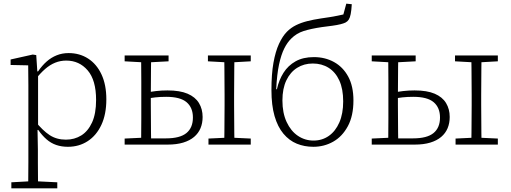

<svg xmlns="http://www.w3.org/2000/svg" viewBox="-20 -790 2792 1049"><path d="M42 239V206L152 200H170L293 206V239ZM134 239Q134 206 134.5 169.5Q135 133 135 95.5Q135 58 135 23V-265Q135 -296 135 -324.5Q135 -353 134.5 -380.5Q134 -408 134 -433L38 -435V-465L159 -492L178 -489L184 -398L188 -396V-86L185 -82L187 26Q187 60 187 97.5Q187 135 187.5 171Q188 207 188 239ZM351 12Q316 12 287 2Q258 -8 234 -29Q210 -50 189 -80H167L171 -129Q213 -77 251 -52Q289 -27 340 -27Q387 -27 424 -50Q461 -73 483 -121Q505 -169 505 -244Q505 -352 459 -405.5Q413 -459 342 -459Q310 -459 281.5 -447.5Q253 -436 226.5 -413Q200 -390 171 -353L166 -400H188Q210 -432 235 -454Q260 -476 290 -488Q320 -500 355 -500Q415 -500 461.5 -470Q508 -440 534.5 -383.5Q561 -327 561 -247Q561 -166 534 -108Q507 -50 459.5 -19Q412 12 351 12Z M782 0V-34H887Q963 -34 998.5 -63Q1034 -92 1034 -148Q1034 -202 999.5 -231.5Q965 -261 888 -261Q856 -261 829 -258Q802 -255 779 -250V-285Q803 -289 832.5 -292.5Q862 -296 895 -296Q963 -296 1005 -278Q1047 -260 1067 -227Q1087 -194 1087 -151Q1087 -117 1075.5 -89.5Q1064 -62 1040.5 -42Q1017 -22 981 -11Q945 0 896 0ZM751 0Q751 -30 751.5 -67Q752 -104 752 -143Q752 -182 752 -216V-271Q752 -306 752 -344.5Q752 -383 751.5 -420.5Q751 -458 751 -487H806Q805 -458 805 -420.5Q805 -383 804.5 -344Q804 -305 804 -271V-216Q804 -182 804.5 -143Q805 -104 805 -67Q805 -30 806 0ZM1205 0Q1206 -30 1206 -67Q1206 -104 1206.5 -143Q1207 -182 1207 -216V-271Q1207 -306 1206.5 -344.5Q1206 -383 1206 -420.5Q1206 -458 1205 -487H1261Q1260 -458 1260 -420.5Q1260 -383 1259.5 -344.5Q1259 -306 1259 -271V-216Q1259 -182 1259.5 -143Q1260 -104 1260 -67Q1260 -30 1261 0ZM661 -455V-487H901V-455L788 -449H770ZM1119 0V-33L1224 -38H1243L1350 -33V0ZM1116 -455V-487H1350V-455L1243 -449H1224ZM661 0V-33L768 -38H777V0Z M1692 12Q1643 12 1601.5 -5Q1560 -22 1528.5 -59.5Q1497 -97 1480 -156Q1463 -215 1463 -298Q1463 -385 1474 -447Q1485 -509 1504.5 -551Q1524 -593 1548 -617Q1570 -639 1597.5 -652.5Q1625 -666 1658.5 -674.5Q1692 -683 1732 -689Q1759 -693 1782 -696.5Q1805 -700 1823.5 -704Q1842 -708 1856 -711L1872 -770L1902 -767Q1900 -733 1896 -713Q1892 -693 1885.5 -683Q1879 -673 1868 -667Q1858 -662 1840 -657.5Q1822 -653 1796.5 -649.5Q1771 -646 1739 -642Q1678 -633 1639 -620.5Q1600 -608 1572 -580Q1550 -559 1533 -525Q1516 -491 1504.5 -437.5Q1493 -384 1489 -302L1493 -303Q1504 -353 1529 -392.5Q1554 -432 1595 -455Q1636 -478 1695 -478Q1756 -478 1805 -451Q1854 -424 1882.5 -371.5Q1911 -319 1911 -241Q1911 -157 1880.5 -100.5Q1850 -44 1800.5 -16Q1751 12 1692 12ZM1693 -22Q1740 -22 1776.5 -47.5Q1813 -73 1834 -121Q1855 -169 1855 -236Q1855 -304 1834 -350Q1813 -396 1775.5 -419.5Q1738 -443 1689 -443Q1641 -443 1603.5 -419.5Q1566 -396 1544.5 -351Q1523 -306 1523 -241Q1523 -173 1546 -123.5Q1569 -74 1607.5 -48Q1646 -22 1693 -22Z M2132 0V-34H2237Q2313 -34 2348.5 -63Q2384 -92 2384 -148Q2384 -202 2349.5 -231.5Q2315 -261 2238 -261Q2206 -261 2179 -258Q2152 -255 2129 -250V-285Q2153 -289 2182.5 -292.5Q2212 -296 2245 -296Q2313 -296 2355 -278Q2397 -260 2417 -227Q2437 -194 2437 -151Q2437 -117 2425.5 -89.5Q2414 -62 2390.5 -42Q2367 -22 2331 -11Q2295 0 2246 0ZM2101 0Q2101 -30 2101.5 -67Q2102 -104 2102 -143Q2102 -182 2102 -216V-271Q2102 -306 2102 -344.5Q2102 -383 2101.5 -420.5Q2101 -458 2101 -487H2156Q2155 -458 2155 -420.5Q2155 -383 2154.5 -344Q2154 -305 2154 -271V-216Q2154 -182 2154.5 -143Q2155 -104 2155 -67Q2155 -30 2156 0ZM2555 0Q2556 -30 2556 -67Q2556 -104 2556.5 -143Q2557 -182 2557 -216V-271Q2557 -306 2556.5 -344.5Q2556 -383 2556 -420.5Q2556 -458 2555 -487H2611Q2610 -458 2610 -420.5Q2610 -383 2609.5 -344.5Q2609 -306 2609 -271V-216Q2609 -182 2609.5 -143Q2610 -104 2610 -67Q2610 -30 2611 0ZM2011 -455V-487H2251V-455L2138 -449H2120ZM2469 0V-33L2574 -38H2593L2700 -33V0ZM2466 -455V-487H2700V-455L2593 -449H2574ZM2011 0V-33L2118 -38H2127V0Z"/></svg>

Font: Source Serif 4 Light
Style: Regular
Weight: 300
Designer: Frank Grießhammer
Foundry: Adobe Systems Incorporated
Version: Version 4.004;hotconv 1.0.116;makeotfexe 2.5.65601